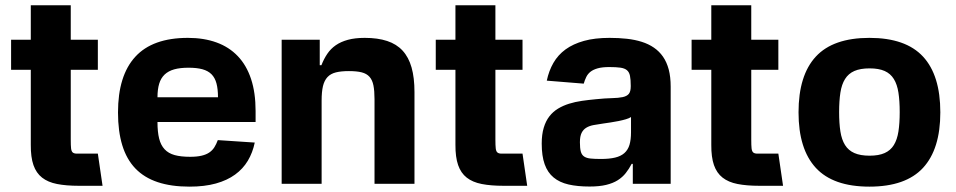

<svg xmlns="http://www.w3.org/2000/svg" viewBox="-20 -696 3619 727"><path d="M96.6 -545.5V-676.1H247.9V-545.5H350.5V-431.8H247.9V-167.6Q247.9 -145.2 249.1 -134.1Q250.4 -122.9 255.5 -118.6Q260.7 -114.3 270.8 -114.3Q280.9 -114.3 299 -114.3H350.5L368.3 7.5H278.4Q230.5 7.5 196 0.7Q161.6 -6 139.4 -23.4Q117.2 -40.8 106.7 -70.8Q96.2 -100.9 96.6 -147.7V-431.8H22V-545.5Z M426.8 -270.2Q426.8 -409.8 492.4 -481.2Q557.9 -552.6 691.4 -552.6Q752.1 -552.6 799.7 -535.3Q847.3 -518.1 880.3 -483.5Q913.4 -448.9 930.6 -397Q947.8 -345.2 947.8 -275.6V-234H576.3V-233.7Q576.3 -196.4 582.6 -171.3Q588.8 -146.3 603.2 -130.9Q617.5 -115.4 641.2 -108.8Q664.8 -102.3 699.9 -102.3Q725.5 -102.3 742.9 -106.4Q760.3 -110.4 772.2 -118.4Q784.1 -126.4 791.5 -138.1Q799 -149.9 804.7 -165.5L944.6 -156.2Q936.8 -118.3 918.5 -87.5Q900.2 -56.8 870.2 -35Q840.2 -13.1 797.4 -1.2Q754.6 10.7 697.4 10.7Q627.8 10.7 576.9 -6.4Q525.9 -23.4 492.5 -58.2Q459.2 -93 443 -146Q426.8 -198.9 426.8 -270.2ZM576.3 -327.8H805.4Q805.4 -358.7 799.7 -380.1Q794 -401.6 780.9 -414.8Q767.8 -427.9 746.4 -433.8Q725.1 -439.6 693.9 -439.6Q661.9 -439.6 639.7 -433.4Q617.5 -427.2 603.3 -413.7Q589.1 -400.2 582.7 -378.9Q576.3 -357.6 576.3 -327.8Z M1190.7 -545.5V-449.2H1197.1Q1206.3 -473 1219.3 -492.2Q1232.2 -511.4 1251.4 -524.7Q1270.6 -538 1297.4 -545.3Q1324.2 -552.6 1361.2 -552.6Q1410.5 -552.6 1446 -540.8Q1481.5 -529.1 1504.4 -504.3Q1527.3 -479.4 1538.4 -440.5Q1549.4 -401.6 1549.4 -347.3V0H1398.1V-320.3Q1398.1 -351.9 1394 -372.5Q1389.9 -393.1 1379.1 -405.2Q1368.3 -417.3 1349.4 -422.1Q1330.6 -426.8 1301.1 -426.8Q1271.7 -426.8 1251.8 -421.9Q1231.9 -416.9 1220 -404.1Q1208.1 -391.3 1202.9 -369.9Q1197.8 -348.4 1197.8 -315.3V0H1046.5V-545.5Z M1704.5 -545.5V-676.1H1855.8V-545.5H1958.5V-431.8H1855.8V-167.6Q1855.8 -145.2 1857.1 -134.1Q1858.3 -122.9 1863.5 -118.6Q1868.6 -114.3 1878.7 -114.3Q1888.8 -114.3 1907 -114.3H1958.5L1976.2 7.5H1886.4Q1838.4 7.5 1804 0.7Q1769.5 -6 1747.3 -23.4Q1725.1 -40.8 1714.7 -70.8Q1704.2 -100.9 1704.5 -147.7V-431.8H1630V-545.5Z M2031.2 -152.3Q2031.2 -187.1 2038.9 -212.5Q2046.5 -237.9 2060.4 -255.7Q2074.2 -273.4 2093.2 -284.8Q2112.2 -296.2 2134.9 -303.3Q2157.7 -310.4 2183.4 -314.1Q2209.2 -317.8 2236.2 -320.3Q2271.7 -323.9 2296.7 -324.4Q2321.7 -324.9 2337.7 -328.3Q2353.7 -331.7 2361 -340.6Q2368.3 -349.4 2368.3 -369.3V-371.4Q2368.3 -394.9 2365.4 -408.9Q2362.6 -422.9 2353.9 -430.2Q2345.2 -437.5 2329.2 -439.8Q2313.2 -442.1 2287.3 -442.1Q2260.3 -442.1 2243.3 -437.3Q2226.2 -432.5 2215.7 -424.2Q2205.3 -415.8 2199.8 -404.3Q2194.2 -392.8 2190.3 -379.3L2050.4 -390.6Q2058.2 -427.9 2075.5 -457.9Q2092.7 -487.9 2121.4 -508.9Q2150.2 -529.8 2191.2 -541.2Q2232.2 -552.6 2288 -552.6Q2322.8 -552.6 2353.5 -549.2Q2384.2 -545.8 2410 -537.6Q2435.7 -529.5 2456 -515.6Q2476.2 -501.8 2490.4 -481.4Q2504.6 -460.9 2512.1 -432.9Q2519.5 -404.8 2519.5 -367.9V0H2376.1V-75.6H2371.8Q2361.9 -56.5 2349.4 -40.7Q2337 -24.9 2318.9 -13.5Q2300.8 -2.1 2275 4.1Q2249.3 10.3 2212.4 10.3Q2166.5 10.3 2132.6 2.5Q2098.7 -5.3 2076.2 -24Q2053.6 -42.6 2042.4 -73.9Q2031.2 -105.1 2031.2 -152.3ZM2255.7 -94.1Q2287.3 -94.1 2308.9 -99.3Q2330.6 -104.4 2344.1 -116.3Q2357.6 -128.2 2363.5 -147.5Q2369.3 -166.9 2369.3 -195V-252.8Q2362.6 -248.2 2350 -244.5Q2337.4 -240.8 2322.4 -237.7Q2307.5 -234.7 2292.1 -232.4Q2276.6 -230.1 2264.2 -228.3Q2244.3 -225.5 2228 -222.5Q2211.6 -219.5 2200.1 -212.5Q2188.6 -205.6 2182.2 -192.8Q2175.8 -180 2175.8 -157.3Q2175.8 -134.9 2179.2 -122.3Q2182.5 -109.7 2191.6 -103.5Q2200.6 -97.3 2216.1 -95.7Q2231.5 -94.1 2255.7 -94.1Z M2673.3 -545.5V-676.1H2824.6V-545.5H2927.2V-431.8H2824.6V-167.6Q2824.6 -145.2 2825.8 -134.1Q2827.1 -122.9 2832.2 -118.6Q2837.4 -114.3 2847.5 -114.3Q2857.6 -114.3 2875.7 -114.3H2927.2L2945 7.5H2855.1Q2807.2 7.5 2772.7 0.7Q2738.3 -6 2716.1 -23.4Q2693.9 -40.8 2683.4 -70.8Q2672.9 -100.9 2673.3 -147.7V-431.8H2598.7V-545.5Z M3003.6 -270.6Q3003.6 -410.9 3069.1 -481.7Q3134.6 -552.6 3272 -552.6Q3409.4 -552.6 3475 -481.7Q3540.5 -410.9 3540.5 -270.6Q3540.5 -131.4 3475 -60.4Q3409.4 10.7 3272 10.7Q3134.6 10.7 3069.1 -60.4Q3003.6 -131.4 3003.6 -270.6ZM3157.3 -271.7Q3157.3 -229.4 3162.1 -198.3Q3166.9 -167.3 3179.7 -146.8Q3192.5 -126.4 3215 -116.5Q3237.6 -106.5 3272.7 -106.5Q3307.5 -106.5 3329.7 -116.5Q3351.9 -126.4 3364.5 -146.8Q3377.1 -167.3 3381.9 -198.3Q3386.7 -229.4 3386.7 -271.7Q3386.7 -313.9 3381.9 -345.2Q3377.1 -376.4 3364.5 -396.8Q3351.9 -417.3 3329.7 -427.2Q3307.5 -437.1 3272.7 -437.1Q3237.6 -437.1 3215 -427.2Q3192.5 -417.3 3179.7 -396.8Q3166.9 -376.4 3162.1 -345.2Q3157.3 -313.9 3157.3 -271.7Z"/></svg>

Font: Cannonade
Style: Bold
Weight: 700
Designer: Rasmus Andersson
Foundry: rsms
Version: Version 3.012;git-f93a4a705